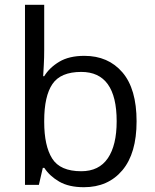

<svg xmlns="http://www.w3.org/2000/svg" viewBox="-20 -780 652 810"><path d="M166.5 -759.8V-569.8Q166.5 -537.1 164.8 -506.3Q163.1 -475.6 162.1 -458.5H166.5Q188.5 -494.6 230 -519.5Q271.5 -544.4 335.9 -544.4Q436.5 -544.4 496.3 -474.9Q556.2 -405.3 556.2 -268.1Q556.2 -132.8 496.1 -61.5Q436 9.8 334 9.8Q270.5 9.8 229.7 -13.9Q189 -37.6 167 -71.8H160.6L144 0H85.4V-759.8ZM322.8 -476.6Q235.8 -476.6 201.2 -425.5Q166.5 -374.5 166.5 -270V-265.6Q166.5 -164.6 200.2 -111.1Q233.9 -57.6 322.8 -57.6Q397.5 -57.6 434.8 -112.3Q472.2 -167 472.2 -268.6Q472.2 -476.6 322.8 -476.6Z"/></svg>

Font: Open Sans
Style: Regular
Weight: 400
Designer: Monotype Design Team
Foundry: Monotype Imaging Inc.
Version: Version 3.000; ttfautohint (v1.8.4)